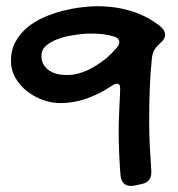

<svg xmlns="http://www.w3.org/2000/svg" viewBox="-20 -507 579 624"><path d="M500.5 -421.9Q508.8 -415 512.7 -408Q516.6 -400.9 516.6 -394Q516.6 -387.2 512.7 -380.4Q508.8 -373.5 497.6 -363.8Q486.3 -353.5 480.7 -342.8Q475.1 -332 473.6 -316.9Q468.3 -266.6 466.6 -215.6Q464.8 -164.6 464.8 -113.8Q464.8 -73.2 466.8 -33Q468.8 7.3 471.7 46.9V54.2Q471.7 85.9 437.5 91.8L416.5 96.2Q413.6 97.2 410.9 97.2Q408.2 97.2 405.8 97.2Q374.5 97.2 371.6 62Q365.7 -11.2 365.7 -86.9Q365.7 -102.5 366.5 -123Q367.2 -143.6 368.2 -162.8Q369.1 -182.1 369.9 -198Q370.6 -213.9 370.6 -220.2Q370.6 -234.9 359.9 -234.9Q353.5 -234.9 344.7 -229Q304.7 -201.7 261.7 -186.8Q218.8 -171.9 176.8 -171.9Q147.9 -171.9 119.4 -182.1Q90.8 -192.4 67.6 -210.7Q44.4 -229 30 -254.2Q15.6 -279.3 15.6 -309.1Q15.6 -344.7 30.5 -371.6Q45.4 -398.4 69.3 -418.2Q93.3 -438 123.8 -451.2Q154.3 -464.4 185.5 -472.2Q216.8 -480 245.8 -483.4Q274.9 -486.8 296.4 -486.8Q355.5 -486.8 407 -470.9Q458.5 -455.1 500.5 -421.9ZM326.7 -318.8Q336.4 -327.1 345.2 -336.2Q354 -345.2 361.8 -355Q367.7 -362.3 367.7 -370.1Q367.7 -382.8 350.6 -388.2Q333.5 -393.6 315.2 -395.8Q296.9 -397.9 278.8 -397.9Q272 -397.9 265.1 -397.9Q258.3 -397.9 251.5 -397Q236.3 -395.5 213.1 -391.8Q189.9 -388.2 168 -380.1Q146 -372.1 130.4 -358.9Q114.7 -345.7 114.7 -325.2Q114.7 -297.4 136.5 -280.3Q158.2 -263.2 197.8 -263.2Q215.8 -263.2 233.2 -267.6Q250.5 -272 266.6 -279.8Q282.7 -287.6 297.9 -297.6Q313 -307.6 326.7 -318.8Z"/></svg>

Font: Gochi Hand Cyrillic
Style: Regular
Weight: 400
Designer: Juan Pablo del Peral; Denis Ignatov
Foundry: Juan Pablo del Peral; Denis Ignatov
Version: Version 1.00 June 29, 2018, initial release